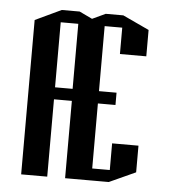

<svg xmlns="http://www.w3.org/2000/svg" viewBox="-46 -576 579 653"><g transform="rotate(5 244.0 -249.5)"><path d="M439 -402H349V-492H289V-291V-270H349V-228H289V-6H349V-97H439V-6L349 35H289H288H200V-6V-229H139V35H50V-492L139 -534H200L244 -513L289 -534H349L439 -492ZM139 -270H199V-492H139Z"/></g></svg>

Font: Frankia
Style: Regular
Weight: 400
Version: Version 001.000